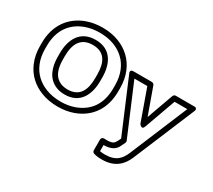

<svg xmlns="http://www.w3.org/2000/svg" viewBox="-174 -1078 1829 1647"><g transform="rotate(30 740.5 -254.0)"><path d="M757 -339C757 -184 685 -85 559 -38C518 -23 472 -15 421 -15C310 -15 228 -53 175 -102C118 -155 81 -236 81 -339V-371C81 -525 155 -627 281 -673C322 -688 369 -696 420 -696C531 -696 611 -659 664 -609C721 -556 757 -475 757 -371ZM807 -339V-371C807 -487 766 -581 698 -645C635 -704 543 -746 420 -746C364 -746 311 -737 264 -720C119 -667 31 -544 31 -371V-339C31 -224 73 -128 141 -65C204 -7 298 35 421 35C477 35 529 26 576 9C722 -45 807 -166 807 -339ZM421 -85C577 -85 629 -209 629 -339V-372C629 -504 576 -625 420 -625C264 -625 209 -503 209 -372V-339C209 -235 241 -141 332 -102C359 -90 389 -85 421 -85ZM421 -135C394 -135 371 -140 351 -148C286 -176 259 -242 259 -339V-372C259 -492 302 -575 420 -575C539 -575 579 -493 579 -372V-339C579 -219 539 -135 421 -135ZM928 123C996 123 1042 100 1062 51L1081 12C1084 5 1084 -3 1081 -9L872 -503H1000L1111 -192C1111 -192 1142 -148 1158 -192L1270 -503H1396L1157 69C1129 136 1087 188 978 188C959 188 942 186 928 184ZM903 72C892 72 878 82 878 97V204C878 214 885 225 896 228C921 236 948 238 978 238C1109 238 1170 167 1203 89L1457 -518C1473 -557 1434 -553 1434 -553H1252C1243 -553 1233 -546 1229 -536L1135 -274L1041 -536C1038 -544 1028 -553 1017 -553H835C793 -553 812 -518 812 -518L1031 0L1016 30C1002 58 989 73 928 73C922 73 913 72 903 72Z"/></g></svg>

Font: Asimov
Style: XWidOu
Weight: 500
Designer: Google
Version: Version 2.000980; 2014